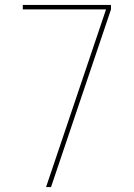

<svg xmlns="http://www.w3.org/2000/svg" viewBox="-20 -755 540 775"><path d="M166 0 196 -89 408 -717H72V-735H428V-717L186 0Z"/></svg>

Font: Iosevka Curly Thin
Style: Regular
Weight: 100
Monospace: yes
Designer: Belleve Invis
Foundry: Belleve Invis
Version: Version 22.1.2; ttfautohint (v1.8.4)